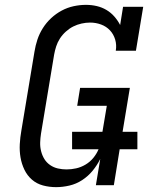

<svg xmlns="http://www.w3.org/2000/svg" viewBox="-20 -763 640 791"><path d="M211 8Q183 8 157 1Q131 -6 111.5 -23Q92 -40 80.5 -64Q69 -88 64.5 -114.5Q60 -141 61.5 -169Q63 -197 68 -225L122 -550Q126 -575 134 -599.5Q142 -624 156.5 -647Q171 -670 191 -688.5Q211 -707 234.5 -719.5Q258 -732 283.5 -737.5Q309 -743 334 -743Q357 -743 378.5 -738Q400 -733 418.5 -722Q437 -711 451 -695Q465 -679 475 -660L487 -735H570L540 -554H457Q461 -578 454.5 -600Q448 -622 433 -638Q418 -654 396.5 -662Q375 -670 351 -670Q334 -670 316 -666Q298 -662 282 -654Q266 -646 251.5 -633Q237 -620 227 -604.5Q217 -589 211.5 -572Q206 -555 203 -538L149 -213Q146 -194 145.5 -175.5Q145 -157 149.5 -139.5Q154 -122 163 -107.5Q172 -93 186.5 -83Q201 -73 218.5 -69Q236 -65 254 -65Q274 -65 294 -69.5Q314 -74 332.5 -85Q351 -96 364.5 -112.5Q378 -129 386 -148H277V-220H402L420 -327H298L310 -401H515L485 -220H546V-148H473L449 0H375L393 -108Q380 -82 361.5 -59.5Q343 -37 318.5 -21Q294 -5 266 1.5Q238 8 211 8Z"/></svg>

Font: Iosevka Plex Etoile
Style: Italic
Weight: 400
Italic angle: -9°
Designer: Belleve Invis
Foundry: Belleve Invis
Version: Version 25.1.1; ttfautohint (v1.8.4)